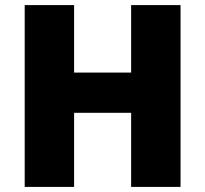

<svg xmlns="http://www.w3.org/2000/svg" viewBox="-20 -734 806 754"><path d="M689 0H495V-291H271V0H77V-714H271V-449H495V-714H689Z"/></svg>

Font: Noto Sans Georgian Black
Style: Regular
Weight: 900
Designer: Monotype Design Team, Akaki Razmadze
Foundry: Google LLC
Version: Version 2.005; ttfautohint (v1.8.4.7-5d5b)